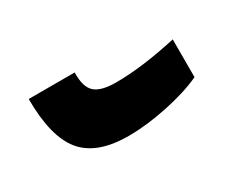

<svg xmlns="http://www.w3.org/2000/svg" viewBox="-44 -476 488 405"><g transform="rotate(-30 200.5 -273.5)"><path d="M38 -360H150Q149 -325 164 -311.5Q179 -298 215 -298Q279 -298 364 -317V-225Q327 -208 276 -197.5Q225 -187 182 -187Q105 -187 71.5 -227.5Q38 -268 38 -360Z"/></g></svg>

Font: Noto Sans Armenian SmBd Narrow
Style: Regular
Weight: 600
Width: 4
Designer: Monotype Design team
Foundry: Monotype Imaging Inc.
Version: Version 1.000